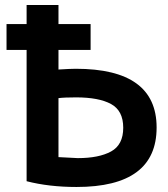

<svg xmlns="http://www.w3.org/2000/svg" viewBox="-20 -726 671 765"><path d="M282 -452Q604 -452 604 -218Q604 19 285 19Q175 19 86 -4V-527H6V-630H86V-706H213V-630H341V-527H213V-449Q261 -452 282 -452ZM283 -338Q236 -338 213 -335V-100Q289 -96 290 -96Q374 -96 422.5 -122.5Q471 -149 471 -217Q471 -285 422.5 -311.5Q374 -338 283 -338Z"/></svg>

Font: Repo
Style: DemiBold
Weight: 600
Designer: Stefan Peev
Foundry: Context Ltd
Version: Version 001.000